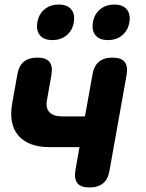

<svg xmlns="http://www.w3.org/2000/svg" viewBox="-20 -813 640 843"><path d="M373 10Q335 10 320 -8.5Q305 -27 311 -65L329 -167H199Q104 -167 60.5 -218Q17 -269 34 -362L56 -485Q62 -523 84 -541.5Q106 -560 144 -560Q182 -560 197 -541.5Q212 -523 206 -485L186 -372Q180 -339 197 -320.5Q214 -302 253 -302H353L386 -485Q392 -523 414 -541.5Q436 -560 474 -560Q512 -560 527 -541.5Q542 -523 536 -485L461 -65Q455 -27 433 -8.5Q411 10 373 10ZM454 -637Q417 -637 399.5 -658Q382 -679 388 -715Q394 -751 419.5 -772Q445 -793 482 -793Q519 -793 536.5 -772Q554 -751 548 -715Q542 -679 516.5 -658Q491 -637 454 -637ZM210 -637Q173 -637 155.5 -658Q138 -679 144 -715Q150 -751 175.5 -772Q201 -793 238 -793Q275 -793 292.5 -772Q310 -751 304 -715Q298 -679 272.5 -658Q247 -637 210 -637Z"/></svg>

Font: Maple Mono NL ExtraBold
Style: Italic
Weight: 800
Italic angle: -10°
Monospace: yes
Designer: subframe7536
Version: Version 7.000